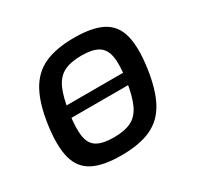

<svg xmlns="http://www.w3.org/2000/svg" viewBox="-117 -636 806 784"><g transform="rotate(-30 285.5 -243.5)"><path d="M246 13Q161 13 113 -12Q65 -37 50 -93.5Q35 -150 48 -244Q61 -337 92 -393.5Q123 -450 177.5 -475Q232 -500 318 -500Q403 -500 450.5 -475Q498 -450 513 -393.5Q528 -337 515 -244Q502 -150 471.5 -93.5Q441 -37 386.5 -12Q332 13 246 13ZM256 -66Q307 -66 338.5 -81.5Q370 -97 388 -136Q406 -175 416 -244Q426 -313 419 -351.5Q412 -390 385 -406Q358 -422 307 -422Q256 -422 224.5 -406Q193 -390 175.5 -351.5Q158 -313 148 -244Q138 -175 144.5 -136Q151 -97 178.5 -81.5Q206 -66 256 -66ZM106 -222 114 -276H460L452 -222Z"/></g></svg>

Font: Exo 2 Medium
Style: Italic
Weight: 500
Italic angle: -8°
Designer: Natanael Gama
Foundry: Natanael Gama
Version: Version 2.010